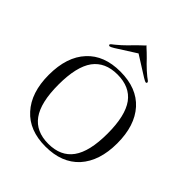

<svg xmlns="http://www.w3.org/2000/svg" viewBox="-225 -964 1116 1116"><g transform="rotate(45 333.0 -406.0)"><path d="M51.8 -298.8Q51.8 -447.3 127 -527.8Q199.7 -606.9 333 -606.9Q468.8 -606.9 542 -525.9Q615.2 -444.3 615.2 -298.8Q615.2 -153.3 541 -70.8Q466.8 9.8 333 9.8Q199.7 9.8 127 -70.8Q51.8 -152.8 51.8 -298.8ZM131.8 -298.8Q131.8 -151.4 182.1 -82Q231.9 -13.2 333 -13.2Q435.1 -13.2 484.9 -82Q535.2 -151.4 535.2 -298.8Q535.2 -445.8 484.9 -515.1Q434.6 -583 333 -583Q232.4 -583 182.1 -515.1Q131.8 -445.8 131.8 -298.8ZM488.8 -673.8Q488.8 -666 481 -666Q476.6 -666 456.1 -678.2L333 -755.9L210.9 -678.2Q190.4 -666 185.1 -666Q176.8 -666 176.8 -673.8Q176.8 -676.3 185.1 -683.1Q186.5 -684.1 192.1 -688.5Q197.8 -692.9 201.2 -695.8Q228.5 -717.8 256.8 -746.1L279.8 -770L304.2 -793.9Q333 -820.3 333 -821.8Q332.5 -821.8 335.2 -818.8Q337.9 -815.9 344.7 -809.6Q351.6 -803.2 361.8 -793.9L386.2 -770L409.2 -746.1Q437.5 -717.8 464.8 -695.8Q468.3 -693.4 474.1 -689Q480 -684.6 481.9 -683.1Q488.8 -677.7 488.8 -673.8Z"/></g></svg>

Font: Unna Light
Style: Regular
Weight: 300
Designer: Jorge de Buen Unna
Foundry: Omnibus-Type
Version: Version 2.007;PS 002.007;hotconv 1.0.88;makeotf.lib2.5.64775